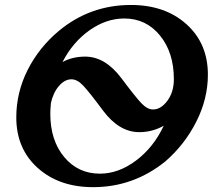

<svg xmlns="http://www.w3.org/2000/svg" viewBox="-20 -755 861 777"><path d="M509.8 -734.9Q647.9 -734.9 734.6 -657Q821.3 -579.1 821.3 -452.6Q821.3 -355 774.2 -262.2Q727.1 -169.4 648.9 -101.6Q520 2.4 356.9 2.4Q219.2 2.4 132.6 -75.4Q45.9 -153.3 45.9 -279.8Q45.9 -380.9 92 -472.2Q138.2 -563.5 219.2 -630.9Q345.2 -734.9 509.8 -734.9ZM269 -434.1Q241.7 -434.1 218.3 -406.7Q194.8 -379.4 185.5 -335.9L186 -336.9Q183.6 -311.5 183.6 -294.9Q183.6 -187 239.7 -119.6Q295.9 -52.2 384.3 -52.2Q460 -52.2 530.8 -105.5Q601.6 -158.7 642.6 -246.1Q596.7 -220.2 543.5 -220.2Q461.9 -220.2 396.5 -308.1Q340.3 -383.8 316.4 -408.9Q292.5 -434.1 269 -434.1ZM599.1 -312Q631.3 -312 657.5 -347.4Q683.6 -382.8 683.6 -434.6Q683.6 -542.5 627.4 -611.3Q571.3 -680.2 482.9 -680.2Q410.2 -680.2 342.5 -632.6Q274.9 -585 232.9 -503.9Q272.9 -525.9 324.7 -525.9Q405.8 -525.9 471.7 -438Q528.3 -362.3 552.2 -337.2Q576.2 -312 599.1 -312Z"/></svg>

Font: Flanker
Style: Bold Italic
Weight: 700
Italic angle: -12°
Designer: Flanker
Version: Version 2.000